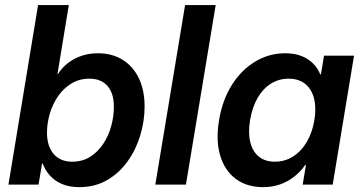

<svg xmlns="http://www.w3.org/2000/svg" viewBox="-20 -748 1469 778"><path d="M301.3 10.3Q262.7 10.3 233.4 -1.5Q204.1 -13.2 184.1 -34.7Q164.1 -56.2 152.8 -85.4H150.4L136.2 0H14.2L134.3 -727.5H258.8L212.9 -447.8H214.8Q231.4 -474.1 255.9 -492.9Q280.3 -511.7 311 -522Q341.8 -532.2 376.5 -532.2Q434.6 -532.2 477.1 -505.6Q519.5 -479 542.7 -430.9Q565.9 -382.8 565.9 -316.4Q565.9 -257.3 548.3 -199.2Q530.8 -141.1 496.8 -93.8Q462.9 -46.4 413.8 -18.1Q364.7 10.3 301.3 10.3ZM272.9 -92.8Q314 -92.8 345.5 -112.8Q377 -132.8 398.4 -165.3Q419.9 -197.8 430.7 -237.1Q441.4 -276.4 441.4 -315.4Q441.4 -370.1 415.5 -399.7Q389.6 -429.2 342.3 -429.2Q301.8 -429.2 269.8 -409.9Q237.8 -390.6 215.6 -358.6Q193.4 -326.7 181.9 -287.8Q170.4 -249 170.4 -210.4Q170.4 -155.8 197.3 -124.3Q224.1 -92.8 272.9 -92.8Z M854 -727.5 733.4 0H609.4L730 -727.5Z M1046.4 10.3Q980 10.3 935.1 -23.4Q890.1 -57.1 872.1 -118.2Q854 -179.2 867.7 -261.2Q881.3 -343.3 919.7 -404.1Q958 -464.8 1014.2 -498.5Q1070.3 -532.2 1135.7 -532.2Q1172.4 -532.2 1200.4 -521.5Q1228.5 -510.7 1248 -491.5Q1267.6 -472.2 1277.8 -446.3H1280.3L1293 -522.5H1414.6L1328.1 0H1206.5L1219.7 -79.6H1216.8Q1197.8 -52.2 1171.9 -32Q1146 -11.7 1114.5 -0.7Q1083 10.3 1046.4 10.3ZM1093.8 -92.8Q1134.3 -92.8 1167.5 -113.8Q1200.7 -134.8 1223.1 -172.9Q1245.6 -210.9 1253.9 -261.2Q1262.2 -312.5 1252.2 -350.1Q1242.2 -387.7 1216.1 -408.4Q1189.9 -429.2 1149.4 -429.2Q1110.4 -429.2 1078.1 -409.2Q1045.9 -389.2 1024.2 -351.8Q1002.4 -314.5 993.2 -261.2Q984.9 -209 994.4 -171.1Q1003.9 -133.3 1029.3 -113Q1054.7 -92.8 1093.8 -92.8Z"/></svg>

Font: Inter 28pt SemiBold
Style: Italic
Weight: 600
Italic angle: -9.3988°
Designer: Rasmus Andersson
Foundry: rsms
Version: Version 4.001;git-66647c0bb